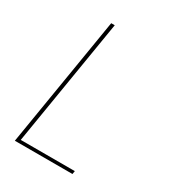

<svg xmlns="http://www.w3.org/2000/svg" viewBox="-178 -838 855 941"><g transform="rotate(30 250.0 -367.5)"><path d="M52 0 173 -735H193L75 -18H381L378 0Z"/></g></svg>

Font: Iosevka SS18 Thin
Style: Italic
Weight: 100
Italic angle: -9°
Monospace: yes
Designer: Belleve Invis
Foundry: Belleve Invis
Version: Version 25.1.1; ttfautohint (v1.8.4)